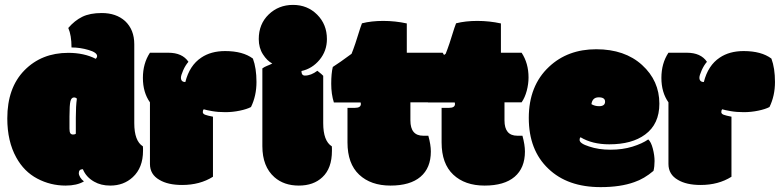

<svg xmlns="http://www.w3.org/2000/svg" viewBox="-20 -749 3190 784"><path d="M293.9 -346.2Q289.1 -351.1 282.2 -351.1Q271.5 -351.1 267.6 -335.7Q263.7 -320.3 263.7 -273.4V-223.6Q263.7 -210.4 267.1 -205.1Q270.5 -199.7 278.3 -199.7Q286.1 -199.7 289.6 -203.1V-268.6Q289.6 -316.4 293.9 -346.2ZM258.8 -634.8Q284.7 -665 315.9 -680.4Q347.2 -695.8 395.5 -695.8Q454.1 -695.8 490.7 -663.1Q528.3 -627.9 528.3 -568.4V-246.1Q528.3 -173.3 563.5 -151.4Q564 -148.9 564 -142.1V-133.3Q564 -64 522 -25.4Q484.9 8.8 430.2 8.8Q392.1 8.8 364.3 -7.3Q331.5 -25.9 318.4 -58.1Q301.8 -58.1 301.8 -42Q301.8 -34.7 307.4 -25.1Q313 -15.6 322.8 -8.3Q293.9 8.8 248 8.8Q186 8.8 132.1 -19.8Q78.1 -48.3 46.4 -106Q9.8 -171.9 9.8 -265.6Q9.8 -390.6 79.8 -461.9Q149.9 -533.2 258.8 -533.2Q323.2 -533.2 371.1 -508.8Q376.5 -514.2 376.5 -520Q376.5 -534.7 341.8 -544.9Q307.1 -555.2 272 -555.2Q272 -605 258.8 -634.8Z M723.6 6.3Q665.5 6.3 630.9 -14.6Q592.3 -36.6 592.3 -79.6V-331.1Q563.5 -371.6 563.5 -430.9Q563.5 -490.2 592.3 -533.7H667Q724.6 -533.7 749.5 -496.6Q737.3 -482.9 728 -461.9Q718.8 -440.9 718.8 -431.9Q718.8 -422.9 723.4 -418.5Q728 -414.1 736.8 -414.1Q753.9 -481.9 801.8 -513.7Q841.3 -540.5 899.4 -540.5Q971.7 -540.5 1012.7 -509.8Q1027.3 -470.7 1027.3 -414.3Q1027.3 -357.9 1004.9 -312Q988.3 -303.2 959 -297.1Q929.7 -291 899.9 -291Q870.1 -291 846.4 -295.2Q822.8 -299.3 812 -302.7Q808.1 -298.8 808.1 -291.5Q808.1 -284.2 817.6 -280.5Q827.1 -276.9 849.6 -272.5V-27.3Q796.4 6.3 723.6 6.3Z M1299.8 -439.5V-246.1Q1299.8 -173.3 1335 -151.4Q1335.4 -148.9 1335.4 -142.1V-133.3Q1335.4 -61.5 1296.4 -25.4Q1260.3 8.8 1200 8.8Q1139.6 8.8 1100.6 -25.4Q1051.3 -68.8 1051.3 -152.3V-469.7Q1060.1 -476.1 1070.3 -480Q1080.6 -483.9 1091.8 -489.7Q1070.8 -500.5 1053.7 -527.1Q1036.6 -553.7 1036.6 -589.4Q1036.6 -650.9 1077.1 -689.9Q1117.7 -729 1176.5 -729Q1235.4 -729 1275.1 -689.2Q1314.9 -649.4 1314.9 -589.4Q1314.9 -541 1284.7 -504.6Q1254.4 -468.3 1210.9 -459Q1210.9 -440.4 1225.1 -440.4Q1250 -440.4 1275.9 -460Q1295.4 -444.8 1299.8 -439.5Z M1398.9 -308.6H1429.2Q1453.6 -308.6 1453.6 -324.7Q1453.6 -326.7 1452.6 -330.6H1343.3Q1332.5 -364.7 1332.5 -407Q1332.5 -449.2 1338.9 -475.6Q1366.7 -493.2 1415.5 -529.3Q1429.2 -562.5 1451.2 -634.8Q1454.1 -644.5 1458 -653.8Q1496.1 -663.6 1544.9 -663.6Q1593.8 -663.6 1641.1 -653.3V-533.7H1787.6Q1815.9 -490.7 1815.9 -432.6Q1815.9 -406.2 1808.6 -378.4Q1801.3 -350.6 1787.6 -331.1H1655.8V-257.3Q1655.8 -194.8 1708 -194.8H1729Q1739.3 -157.7 1739.3 -130.4Q1739.3 -63 1697 -27.1Q1654.8 8.8 1574.5 8.8Q1494.1 8.8 1446.5 -35.9Q1398.9 -80.6 1398.9 -167.5Z M1783.2 -308.6H1813.5Q1837.9 -308.6 1837.9 -324.7Q1837.9 -326.7 1836.9 -330.6H1727.5Q1716.8 -364.7 1716.8 -407Q1716.8 -449.2 1723.1 -475.6Q1751 -493.2 1799.8 -529.3Q1813.5 -562.5 1835.4 -634.8Q1838.4 -644.5 1842.3 -653.8Q1880.4 -663.6 1929.2 -663.6Q1978 -663.6 2025.4 -653.3V-533.7H2109.9Q2138.2 -490.7 2138.2 -432.6Q2138.2 -406.2 2130.9 -378.4Q2123.5 -350.6 2109.9 -331.1H2040V-257.3Q2040 -194.8 2092.3 -194.8H2113.3Q2123.5 -157.7 2123.5 -130.4Q2123.5 -63 2081.3 -27.1Q2039.1 8.8 1958.7 8.8Q1878.4 8.8 1830.8 -35.9Q1783.2 -80.6 1783.2 -167.5Z M2432.6 15.1Q2297.4 15.1 2219.2 -60.1Q2139.2 -135.7 2139.2 -267.3Q2139.2 -398.9 2221.7 -476.1Q2297.9 -547.9 2414.6 -547.9Q2531.2 -547.9 2601.8 -483.6Q2672.4 -419.4 2672.4 -325.7Q2672.4 -242.2 2614.3 -199.7Q2560.5 -159.7 2467.8 -159.7Q2398.4 -159.7 2350.6 -188.5Q2346.7 -185.5 2346.7 -177.7Q2346.7 -163.1 2385.3 -150.9Q2423.8 -137.7 2472.9 -137.7Q2522 -137.7 2562.3 -150.1Q2602.5 -162.6 2627 -179.7Q2638.7 -169.4 2645.8 -141.8Q2652.8 -114.3 2652.8 -91.6Q2652.8 -68.8 2648.4 -51.3Q2610.4 -19 2570.3 -5.4Q2513.7 15.1 2432.6 15.1ZM2426.3 -315.4Q2450.7 -315.4 2450.7 -334Q2450.7 -351.6 2424.8 -351.6Q2398.9 -351.6 2395 -323.7Q2408.7 -315.4 2426.3 -315.4Z M2840.8 6.3Q2782.7 6.3 2748 -14.6Q2709.5 -36.6 2709.5 -79.6V-331.1Q2680.7 -371.6 2680.7 -430.9Q2680.7 -490.2 2709.5 -533.7H2784.2Q2841.8 -533.7 2866.7 -496.6Q2854.5 -482.9 2845.2 -461.9Q2835.9 -440.9 2835.9 -431.9Q2835.9 -422.9 2840.6 -418.5Q2845.2 -414.1 2854 -414.1Q2871.1 -481.9 2918.9 -513.7Q2958.5 -540.5 3016.6 -540.5Q3088.9 -540.5 3129.9 -509.8Q3144.5 -470.7 3144.5 -414.3Q3144.5 -357.9 3122.1 -312Q3105.5 -303.2 3076.2 -297.1Q3046.9 -291 3017.1 -291Q2987.3 -291 2963.6 -295.2Q2939.9 -299.3 2929.2 -302.7Q2925.3 -298.8 2925.3 -291.5Q2925.3 -284.2 2934.8 -280.5Q2944.3 -276.9 2966.8 -272.5V-27.3Q2913.6 6.3 2840.8 6.3Z"/></svg>

Font: Modak
Style: Regular
Weight: 400
Version: Version 1.036;PS Version 1.000;hotconv 1.0.79;makeotf.lib2.5